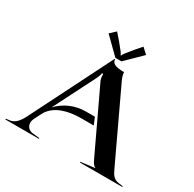

<svg xmlns="http://www.w3.org/2000/svg" viewBox="-170 -969 1158 1148"><g transform="rotate(30 409.0 -395.0)"><path d="M282.5 -754.5 391 -648H433L541.5 -754.5L503 -790L463.5 -744.5C431.6 -704.8 416 -687.7 414 -677H410C408 -687.7 395.6 -701.1 360.5 -744.5L321 -790ZM5 0H237V-5L189 -10C160.5 -13.2 143.9 -34 143.9 -58.7C143.9 -67.8 146.2 -77.5 151 -87L179.1 -142.5C218 -208.5 302.4 -233 394 -233H481.2L460.7 -282H399C324.4 -282 258.4 -252.6 208.9 -201.2L353.5 -486.5C363.7 -507.7 367.5 -520.5 367.5 -528.5H375.8C375.8 -515.5 377.2 -498.3 382.8 -484.5L584.5 -58C592.6 -40.9 601.5 -24 615.5 -19V-17L520.5 -5V0H812.5V-5L783.5 -9C745.9 -14.2 733.7 -36.6 717.5 -71L491.5 -551C481.8 -571.5 479.5 -589 478.5 -600C420.3 -600 394 -610.8 394 -640H390L109 -81C90.8 -44.7 67.9 -14 33 -9L5 -5Z"/></g></svg>

Font: Prida01
Style: Black
Weight: 900
Designer: gluk
Foundry: gluk
Version: Version 00.072